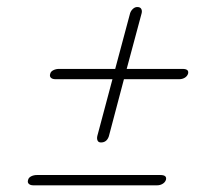

<svg xmlns="http://www.w3.org/2000/svg" viewBox="-20 -636 592 560"><path d="M274.5 -220.5Q267 -220.5 264.5 -226.2Q262 -232 264 -240L308 -405H141.5Q133 -405 128.5 -409.2Q124 -413.5 126.5 -421Q128 -427.5 135.5 -431.2Q143 -435 152 -435H316L359.5 -597.5Q362 -605 367.8 -610.2Q373.5 -615.5 380.5 -615.5Q389 -615.5 392 -610Q395 -604.5 393 -597L349.5 -435H512.5Q532 -435 528.5 -421Q526 -413.5 518.8 -409.2Q511.5 -405 503 -405H341.5L297.5 -238.5Q291.5 -220.5 274.5 -220.5ZM62 -111.5Q63.5 -118 71 -121.8Q78.5 -125.5 87.5 -125.5H448Q467.5 -125.5 464 -111.5Q461.5 -104 454.2 -99.8Q447 -95.5 438.5 -95.5H77Q68.5 -95.5 64 -99.8Q59.5 -104 62 -111.5Z"/></svg>

Font: Fraunces 9pt S050 Thin
Style: Italic
Weight: 100
Italic angle: -16°
Version: Version 1.000; ttfautohint (v1.8.3)